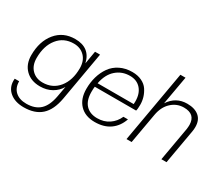

<svg xmlns="http://www.w3.org/2000/svg" viewBox="-149 -1080 1906 1654"><g transform="rotate(30 804.0 -253.0)"><path d="M234 -20Q144 -20 90 -73.5Q36 -127 36 -217Q36 -354 106.5 -440Q177 -526 296 -526Q444 -526 475 -388L497 -516H547L462 -30Q440 92 376.5 149Q313 206 203 206Q117 206 65 163.5Q13 121 13 50Q13 37 14 31H58Q58 96 98 132Q138 168 207 168Q293 168 342 122.5Q391 77 409 -21L428 -126Q401 -78 350.5 -49Q300 -20 234 -20ZM237 -60Q336 -60 395.5 -133.5Q455 -207 455 -327Q455 -401 413 -443.5Q371 -486 305 -486Q206 -486 147 -412.5Q88 -339 88 -219Q88 -145 129.5 -102.5Q171 -60 237 -60Z M796 10Q700 10 646 -47Q592 -104 592 -202Q592 -267 608.5 -324Q625 -381 657.5 -427Q690 -473 743.5 -499.5Q797 -526 864 -526Q918 -526 958.5 -506.5Q999 -487 1020.5 -454.5Q1042 -422 1052.5 -387Q1063 -352 1063 -314Q1063 -272 1057 -254H646Q643 -235 643 -201Q643 -117 684 -73Q725 -29 798 -29Q865 -29 914.5 -62.5Q964 -96 989 -153H1034Q1007 -75 947 -32.5Q887 10 796 10ZM863 -487Q784 -487 727 -437Q670 -387 652 -292H1011Q1012 -301 1012 -319Q1012 -396 972 -441.5Q932 -487 863 -487Z M1506 0H1455L1514 -335Q1517 -359 1517 -378Q1515 -483 1402 -483Q1332 -483 1279.5 -434.5Q1227 -386 1212 -300L1159 0H1108L1233 -712H1284L1234 -429Q1298 -526 1410 -526Q1485 -526 1527.5 -490.5Q1570 -455 1570 -386Q1570 -362 1566 -341Z"/></g></svg>

Font: Creato Display Light
Style: Italic
Weight: 300
Italic angle: -10°
Version: Version 1.000